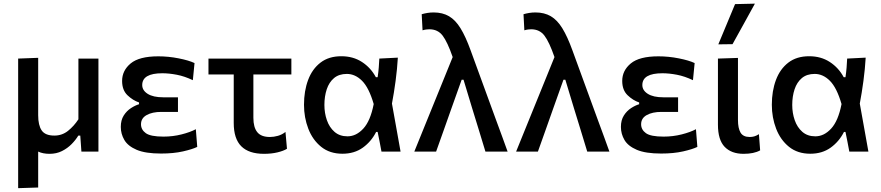

<svg xmlns="http://www.w3.org/2000/svg" viewBox="-20 -810 4710 1026"><path d="M77 195.5V-497L184 -501V-194Q184 -140.5 202.8 -113Q221.5 -85.5 270.5 -85.5Q312 -85.5 343.8 -111Q375.5 -136.5 399 -172.5V-497H506V0H415Q413.5 -21 412 -42.5L409 -85.5H398.5Q384.5 -62 362.5 -39.8Q340.5 -17.5 311.2 -2.8Q282 12 245 12Q209 12 184 0V192Z M840.5 10.5Q757 10.5 710.2 -9.5Q663.5 -29.5 644.5 -62Q625.5 -94.5 625.5 -132Q625.5 -168 641.2 -192.8Q657 -217.5 679.8 -232.2Q702.5 -247 723 -253V-262.5Q690 -273.5 661.2 -301Q632.5 -328.5 632.5 -377.5Q632.5 -433 678.2 -471Q724 -509 826 -509Q880 -509 934.5 -498.2Q989 -487.5 1019.5 -473L1010.5 -381.5Q966.5 -402.5 925 -410.5Q883.5 -418.5 847.5 -418.5Q740 -418.5 740 -355.5Q740 -327 769.2 -308.5Q798.5 -290 852.5 -290H931V-212H841.5Q794 -212 763.8 -195.2Q733.5 -178.5 733.5 -146Q733.5 -117 759 -98.5Q784.5 -80 853.5 -80Q904 -80 950.2 -91.8Q996.5 -103.5 1026.5 -119.5L1034 -25Q1008.5 -12.5 958 -1Q907.5 10.5 840.5 10.5Z M1390.5 12Q1310 12 1269.5 -28.2Q1229 -68.5 1229 -153V-412H1094V-497H1537V-412H1334V-180.5Q1334 -129.5 1354.8 -103.8Q1375.5 -78 1422.5 -78Q1443 -78 1465.2 -84.2Q1487.5 -90.5 1505.5 -105L1513.5 -15Q1495 -3.5 1463 4.2Q1431 12 1390.5 12Z M1810 11.5Q1742 11.5 1696.2 -25.5Q1650.5 -62.5 1627.5 -122.2Q1604.5 -182 1604.5 -250Q1604.5 -324 1626.5 -382.8Q1648.5 -441.5 1692.8 -475.5Q1737 -509.5 1804 -509.5Q1867 -509.5 1914.2 -478.8Q1961.5 -448 1988.5 -397.5H1998Q2002 -424 2004 -449Q2006 -474 2007 -497L2106 -502Q2102.5 -441.5 2094 -377.8Q2085.5 -314 2074.5 -256.5L2097.5 -128.5Q2109 -64 2120.5 0H2018.5L2008.5 -53Q2003 -79 1998 -105H1990Q1964 -53.5 1918.8 -21Q1873.5 11.5 1810 11.5ZM1837 -81.5Q1883.5 -81.5 1921.5 -122.8Q1959.5 -164 1977 -254Q1951.5 -341.5 1914.8 -378.2Q1878 -415 1833.5 -415Q1791.5 -415 1765 -392.8Q1738.5 -370.5 1726 -332.8Q1713.5 -295 1713.5 -249Q1713.5 -206 1726.8 -167.8Q1740 -129.5 1767.5 -105.5Q1795 -81.5 1837 -81.5Z M2194 0Q2221.5 -67.5 2251 -140.5Q2280.5 -213.5 2308.5 -282Q2329.5 -334.5 2353 -391.5Q2376 -448.5 2399 -505Q2371 -586 2345.2 -619.8Q2319.5 -653.5 2274.5 -653.5Q2268.5 -653.5 2258.8 -652.5Q2249 -651.5 2238 -648L2233.5 -734Q2247 -738 2263.5 -740.8Q2280 -743.5 2297.5 -743.5Q2345 -743.5 2379.5 -723.2Q2414 -703 2441.2 -658.5Q2468.5 -614 2494.5 -542L2590 -280.5Q2614 -215 2631.2 -167.8Q2648.5 -120.5 2663 -81.5Q2677 -42 2692.5 0H2574Q2556 -58 2538.5 -116.5Q2520.5 -174.5 2502.5 -233.5L2457 -384H2447L2392.5 -231Q2371 -170.5 2350.8 -113.2Q2330.5 -56 2310.5 0Z M2738 0Q2765.5 -67.5 2795 -140.5Q2824.5 -213.5 2852.5 -282Q2873.5 -334.5 2897 -391.5Q2920 -448.5 2943 -505Q2915 -586 2889.2 -619.8Q2863.5 -653.5 2818.5 -653.5Q2812.5 -653.5 2802.8 -652.5Q2793 -651.5 2782 -648L2777.5 -734Q2791 -738 2807.5 -740.8Q2824 -743.5 2841.5 -743.5Q2889 -743.5 2923.5 -723.2Q2958 -703 2985.2 -658.5Q3012.5 -614 3038.5 -542L3134 -280.5Q3158 -215 3175.2 -167.8Q3192.5 -120.5 3207 -81.5Q3221 -42 3236.5 0H3118Q3100 -58 3082.5 -116.5Q3064.5 -174.5 3046.5 -233.5L3001 -384H2991L2936.5 -231Q2915 -170.5 2894.8 -113.2Q2874.5 -56 2854.5 0Z M3513 10.5Q3429.5 10.5 3382.8 -9.5Q3336 -29.5 3317 -62Q3298 -94.5 3298 -132Q3298 -168 3313.8 -192.8Q3329.5 -217.5 3352.2 -232.2Q3375 -247 3395.5 -253V-262.5Q3362.5 -273.5 3333.8 -301Q3305 -328.5 3305 -377.5Q3305 -433 3350.8 -471Q3396.5 -509 3498.5 -509Q3552.5 -509 3607 -498.2Q3661.5 -487.5 3692 -473L3683 -381.5Q3639 -402.5 3597.5 -410.5Q3556 -418.5 3520 -418.5Q3412.5 -418.5 3412.5 -355.5Q3412.5 -327 3441.8 -308.5Q3471 -290 3525 -290H3603.5V-212H3514Q3466.5 -212 3436.2 -195.2Q3406 -178.5 3406 -146Q3406 -117 3431.5 -98.5Q3457 -80 3526 -80Q3576.5 -80 3622.8 -91.8Q3669 -103.5 3699 -119.5L3706.5 -25Q3681 -12.5 3630.5 -1Q3580 10.5 3513 10.5Z M3953.5 12Q3888.5 12 3852.5 -25.2Q3816.5 -62.5 3816.5 -144V-497L3923.5 -500.5V-169Q3923.5 -125 3937.2 -101.5Q3951 -78 3986.5 -78Q3999 -78 4010.5 -81.2Q4022 -84.5 4035.5 -93L4042 -6.5Q4009 12 3953.5 12ZM3818.5 -573Q3863 -679.5 3908 -788L4014 -790.5Q3983.5 -735 3954 -681.5Q3924 -627.5 3894.5 -574Z M4310 11.5Q4242 11.5 4196.2 -25.5Q4150.5 -62.5 4127.5 -122.2Q4104.5 -182 4104.5 -250Q4104.5 -324 4126.5 -382.8Q4148.5 -441.5 4192.8 -475.5Q4237 -509.5 4304 -509.5Q4367 -509.5 4414.2 -478.8Q4461.5 -448 4488.5 -397.5H4498Q4502 -424 4504 -449Q4506 -474 4507 -497L4606 -502Q4602.5 -441.5 4594 -377.8Q4585.5 -314 4574.5 -256.5L4597.5 -128.5Q4609 -64 4620.5 0H4518.5L4508.5 -53Q4503 -79 4498 -105H4490Q4464 -53.5 4418.8 -21Q4373.5 11.5 4310 11.5ZM4337 -81.5Q4383.5 -81.5 4421.5 -122.8Q4459.5 -164 4477 -254Q4451.5 -341.5 4414.8 -378.2Q4378 -415 4333.5 -415Q4291.5 -415 4265 -392.8Q4238.5 -370.5 4226 -332.8Q4213.5 -295 4213.5 -249Q4213.5 -206 4226.8 -167.8Q4240 -129.5 4267.5 -105.5Q4295 -81.5 4337 -81.5Z"/></svg>

Font: Heraclito Medium
Style: Regular
Weight: 500
Designer: Kostas Bartsokas (font) & Cristiano Sobral (main changes)
Foundry: Kostas Bartsokas (font) & Cristiano Sobral (main changes)
Version: Version 1.00;July 8, 2020;FontCreator 13.0.0.2655 64-bit